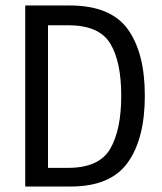

<svg xmlns="http://www.w3.org/2000/svg" viewBox="-20 -680 590 700"><path d="M72 0V-660H234Q383 -660 445.5 -574Q508 -488 508 -331Q508 -174 445.5 -87Q383 0 238 0ZM155 -68H228Q341 -68 381.5 -137Q422 -206 422 -331Q422 -456 381.5 -522Q341 -588 228 -588H155Z"/></svg>

Font: Codetta
Style: Regular
Weight: 400
Italic angle: -11°
Designer: Ulrich Proeller
Foundry: PROSA GmbH
Version: Version 2.00;September 29, 2018;FontCreator 11.5.0.2427 64-b